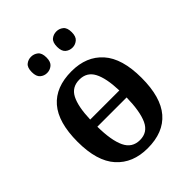

<svg xmlns="http://www.w3.org/2000/svg" viewBox="-214 -863 988 988"><g transform="rotate(-45 279.5 -369.0)"><path d="M278 10Q170 10 108 -59Q46 -128 46 -269Q46 -410 105.5 -479Q165 -548 281 -548Q389 -548 450.5 -479Q512 -410 512 -269Q512 -128 452.5 -59Q393 10 278 10ZM385 -304Q382 -396 357.5 -442.5Q333 -489 279 -489Q224 -489 200 -442.5Q176 -396 173 -304ZM280 -48Q336 -48 360 -99.5Q384 -151 386 -252H173Q174 -152 198.5 -100Q223 -48 280 -48ZM371 -630Q349 -630 333 -643.5Q317 -657 317 -689Q317 -722 333 -735Q349 -748 371 -748Q391 -748 407.5 -735Q424 -722 424 -689Q424 -657 407.5 -643.5Q391 -630 371 -630ZM186 -630Q165 -630 149 -643.5Q133 -657 133 -689Q133 -722 149 -735Q165 -748 186 -748Q207 -748 223.5 -735Q240 -722 240 -689Q240 -657 223.5 -643.5Q207 -630 186 -630Z"/></g></svg>

Font: Noto Serif SemiCondensed SemiBold
Style: Regular
Weight: 600
Width: 4
Designer: Monotype Design Team
Foundry: Monotype Imaging Inc.
Version: Version 2.013; ttfautohint (v1.8.4.7-5d5b)